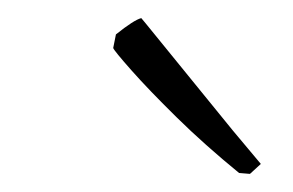

<svg xmlns="http://www.w3.org/2000/svg" viewBox="-20 -710 324 212"><path d="M256 -518 244 -519Q206 -550 175 -580.5Q144 -611 125 -632.5Q106 -654 105 -657L108 -672Q128 -688 136 -690L141 -684L237 -566L268 -529Z"/></svg>

Font: Labrada Lght
Style: Italic
Weight: 300
Italic angle: -7°
Designer: Mercedes Jáuregui
Foundry: Omnibus-Type Team
Version: Version 1.000; ttfautohint (v1.8.4.7-5d5b)